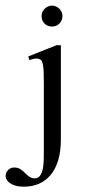

<svg xmlns="http://www.w3.org/2000/svg" viewBox="-79 -560 311 699"><path d="M148.4 -502Q148.4 -486.3 137.9 -474.9Q127.4 -463.4 110.4 -463.4Q93.8 -463.4 83 -474.1Q72.3 -484.9 72.3 -502Q72.3 -509.8 75.4 -516.6Q78.6 -523.4 84 -528.6Q89.4 -533.7 96.2 -536.6Q103 -539.6 110.4 -539.6Q117.7 -539.6 124.5 -536.6Q131.3 -533.7 136.7 -528.6Q142.1 -523.4 145.3 -516.6Q148.4 -509.8 148.4 -502ZM142.6 -52.2Q142.6 -8.3 132.6 24.2Q122.6 56.6 104.5 77.9Q86.4 99.1 62 109.4Q37.6 119.6 8.3 119.6Q-9.8 119.6 -22.2 116Q-34.7 112.3 -42.7 106.7Q-50.8 101.1 -54.4 94.5Q-58.1 87.9 -58.6 82Q-58.6 68.4 -49.6 59.1Q-40.5 49.8 -27.8 49.8Q-14.6 49.8 -5.4 55.4Q3.9 61 16.1 73.7Q32.2 89.4 45.9 89.4Q59.1 89.4 66.2 80.3Q73.2 71.3 76.4 56.9Q79.6 42.5 80.1 24.7Q80.6 6.8 80.6 -10.3V-252.9Q80.6 -276.9 80.1 -293Q79.6 -309.1 78.1 -319.1Q76.7 -329.1 74.7 -334.2Q72.8 -339.4 69.8 -341.8Q62.5 -347.2 53 -346.9Q43.5 -346.7 27.8 -341.3L23.9 -354.5L127 -395.5H142.6Z"/></svg>

Font: Surma
Style: Regular
Weight: 400
Designer: Sue Lloyd-Williams
Foundry: Sylheti Translation And Research
Version: Version 3.000